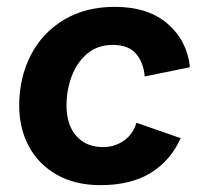

<svg xmlns="http://www.w3.org/2000/svg" viewBox="-20 -530 586 560"><path d="M273 10Q199 10 145.5 -20.5Q92 -51 64 -103.5Q36 -156 36 -222Q36 -303 69.5 -368.5Q103 -434 166 -472Q229 -510 315 -510Q412 -510 469 -460.5Q526 -411 534 -334L402 -307Q399 -347 377 -373Q355 -399 309 -399Q265 -399 235 -374Q205 -349 189.5 -308.5Q174 -268 174 -222Q174 -166 202.5 -133.5Q231 -101 281 -101Q314 -101 341 -119.5Q368 -138 378 -172L507 -127Q478 -62 420 -26Q362 10 273 10Z"/></svg>

Font: Prodigy Sans SemiBold
Style: Italic
Weight: 600
Italic angle: -13°
Designer: Wei Huang
Foundry: Wei Huang
Version: Version 1.003; ttfautohint (v1.8.3)